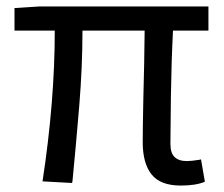

<svg xmlns="http://www.w3.org/2000/svg" viewBox="-20 -563 694 596"><path d="M541 13Q478 13 450.5 -21.5Q423 -56 423 -122Q423 -162 425 -259Q428 -366 429 -468H236Q236 -355 226 -234.5Q216 -114 205 -1Q204 2 204 5L112 0Q150 -248 150 -468H25V-538L103 -543H627V-468H517Q512 -370 510.5 -263Q509 -156 509 -116Q509 -88 522 -75.5Q535 -63 560 -63Q574 -63 599 -67Q601 -68 604 -68L616 1Q589 13 541 13Z"/></svg>

Font: Noto Sans CJK KR Regular (TTF)
Style: Regular
Weight: 400
Designer: Ryoko NISHIZUKA 西塚涼子 (kana & ideographs); Paul D. Hunt (Latin, Greek & Cyrillic); Wenlong ZHANG 张文龙 (bopomofo); Sandoll 
Foundry: Adobe Systems Incorporated
Version: Version 1.004;PS 1.004;hotconv 1.0.82;makeotf.lib2.5.63406